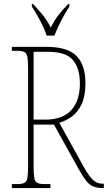

<svg xmlns="http://www.w3.org/2000/svg" viewBox="-20 -951 545 971"><path d="M40 0V-20H66Q91 -20 103 -26Q115 -32 118.5 -51Q122 -70 122 -108V-606Q122 -645 118.5 -663.5Q115 -682 103 -688Q91 -694 66 -694H40V-714H216Q321 -714 366.5 -668.5Q412 -623 412 -530Q412 -465 393 -424.5Q374 -384 344 -362Q314 -340 280 -330L404 -106Q429 -62 449 -42Q469 -22 498 -22H505V0H502Q471 0 451.5 -8Q432 -16 416 -36.5Q400 -57 380 -92L253 -321H150V-108Q150 -70 153.5 -51Q157 -32 169 -26Q181 -20 206 -20H235V0ZM210 -346Q296 -346 340 -393.5Q384 -441 384 -529Q384 -605 349 -647Q314 -689 223 -689H150V-346ZM216 -771Q205 -805 182.5 -847.5Q160 -890 141 -918V-931H147Q177 -899 197.5 -873.5Q218 -848 237 -812Q255 -848 274.5 -873.5Q294 -899 325 -931H331V-918Q312 -890 290 -847.5Q268 -805 255 -771Z"/></svg>

Font: Noto Serif Tamil Condensed Thin
Style: Italic
Weight: 100
Width: 3
Italic angle: -12°
Designer: Indian Type Foundry, Tom Grace, and the Monotype Design Team
Foundry: Monotype Imaging Inc.
Version: Version 2.003; ttfautohint (v1.8.4.7-5d5b)